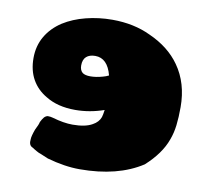

<svg xmlns="http://www.w3.org/2000/svg" viewBox="-73 -704 866 796"><g transform="rotate(10 360.5 -306.0)"><path d="M174 -10Q149 -20 143 -23Q133 -26 123 -32Q113 -38 111 -39Q109 -41 103 -44Q87 -51 90 -76Q90 -89 101 -119Q113 -142 115 -153Q122 -167 128 -174Q134 -181 143 -183Q155 -183 165 -180Q213 -166 250 -166Q304 -166 333 -183Q357 -196 365 -218Q368 -227 371 -249Q311 -228 250 -228Q176 -228 126 -259Q86 -282 64.5 -320Q43 -358 43 -410Q43 -461 66.5 -501.5Q90 -542 133 -570Q174 -596 227.5 -609.5Q281 -623 338 -623Q429 -623 500 -589Q583 -552 628 -488Q679 -416 679 -315Q679 -272 675 -238.5Q671 -205 660 -176Q638 -114 574 -56Q471 11 311 11Q248 11 174 -10ZM340 -384Q352 -387 364 -393Q346 -463 294 -463Q270 -463 256.5 -451Q243 -439 243 -414Q243 -394 255 -384Q266 -376 288 -376Q312 -376 340 -384Z"/></g></svg>

Font: Sigmar One
Style: Regular
Weight: 400
Designer: Vernon Adams
Foundry: Vernon Adams
Version: Version 2.000